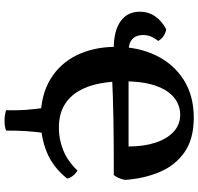

<svg xmlns="http://www.w3.org/2000/svg" viewBox="-34 -687 893 865"><g transform="rotate(90 412.5 -254.5)"><path d="M517.7 9Q408.8 9 336.4 -35.3Q264.1 -79.6 227.6 -156.1Q191.1 -232.7 191.1 -329Q191.1 -431 229.6 -510.5Q268.2 -590 339.5 -635.5Q410.9 -681 510.1 -681Q605.7 -681 665.4 -639.5Q725 -598 754.8 -527.6Q784.6 -457.1 790.5 -371.2Q787.4 -356 782.1 -343.3Q776.7 -330.7 768.6 -320.6Q748.8 -320.6 711.2 -320.6Q673.7 -320.6 624.8 -320.3Q575.9 -320.1 520.9 -319.1Q465.9 -318.1 410.9 -316.3Q355.9 -314.6 306.6 -312V-387.2H639.9Q639.9 -455.6 622.9 -507.9Q605.8 -560.2 573.7 -590Q541.6 -619.9 495.7 -619.9Q468.9 -619.9 442.4 -607.1Q415.9 -594.3 394.2 -565.1Q372.5 -535.9 359.4 -486.7Q346.3 -437.4 346.3 -365.4Q346.3 -309.8 356.1 -257.6Q365.8 -205.4 389.5 -163.8Q413.2 -122.1 454 -97.7Q494.8 -73.3 556.9 -73.3Q608.9 -73.3 657.9 -93.3Q706.8 -113.3 748 -156.9Q761 -150.3 771.8 -136.6Q782.5 -122.8 784.5 -110.5Q732.9 -45.9 664.4 -18.4Q596 9 517.7 9ZM199.9 -320.4Q118.7 -320.4 75.7 -351.3Q32.7 -382.2 32.7 -438Q32.7 -476.1 53.4 -506.6Q74.1 -537.1 112.5 -557.2Q130.6 -553.1 143.5 -544Q156.4 -534.9 164.5 -520.7Q150.8 -503.7 144.3 -487.3Q137.8 -471 137.8 -452.5Q137.8 -421.7 155.7 -404.6Q173.6 -387.6 207.8 -387.6ZM476.5 164.5Q478.1 120.3 474.9 75.7Q471.6 31.2 465.1 -11.7H579.9Q573.4 31.2 570.7 75.7Q567.9 120.3 568.4 164.5Q549.2 171.7 523.8 171.7Q498.4 171.7 476.5 164.5Z"/></g></svg>

Font: Vollkorn
Style: Regular
Weight: 400
Designer: Friedrich Althausen
Foundry: Friedrich Althausen
Version: Version 5.001